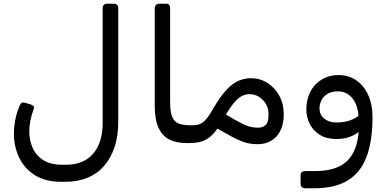

<svg xmlns="http://www.w3.org/2000/svg" viewBox="-20 -770 2090 1036"><path d="M311 211Q225 211 168 175Q111 139 83 79.5Q55 20 55 -49Q55 -83 61.5 -118.5Q68 -154 82 -190Q88 -207 94.5 -213Q101 -219 113 -216L144 -207Q157 -202 161.5 -197Q166 -192 161 -180Q149 -146 143.5 -117Q138 -88 138 -62Q138 -13 156.5 28.5Q175 70 214.5 94.5Q254 119 316 119H336Q431 119 482.5 59.5Q534 0 534 -108V-727Q534 -737 540.5 -743.5Q547 -750 557 -750H595Q606 -750 612 -743.5Q618 -737 618 -727V-111Q618 -38 599 21Q580 80 543.5 123Q507 166 453.5 188.5Q400 211 331 211Z M1005 2H987Q933 2 895 -16.5Q857 -35 836 -79Q815 -123 815 -201V-725Q815 -736 821.5 -743Q828 -750 841 -750H876Q888 -750 893 -743.5Q898 -737 898 -727V-218Q898 -165 909.5 -138.5Q921 -112 945.5 -103Q970 -94 1009 -94H1020Q1035 -94 1035 -79V-28Q1035 2 1005 2Z M1370 8Q1347 8 1327 4.5Q1307 1 1284.5 -7.5Q1262 -16 1231 -32.5Q1200 -49 1153 -76Q1129 -41 1104 -24.5Q1079 -8 1054.5 -3Q1030 2 1005 2Q990 2 990 -13V-64Q990 -94 1020 -94Q1041 -94 1057 -100Q1073 -106 1090.5 -125Q1108 -144 1131 -185Q1170 -252 1203.5 -287Q1237 -322 1269 -335Q1301 -348 1335 -348Q1383 -348 1423 -322.5Q1463 -297 1487 -253.5Q1511 -210 1511 -153Q1511 -115 1501 -85Q1491 -55 1472 -34Q1453 -13 1427 -2.5Q1401 8 1370 8ZM1373 -81Q1396 -81 1412.5 -95Q1429 -109 1429 -149Q1430 -183 1415.5 -208Q1401 -233 1377.5 -247.5Q1354 -262 1327 -262Q1308 -262 1289.5 -254Q1271 -246 1249.5 -223Q1228 -200 1199 -152Q1251 -121 1281.5 -105.5Q1312 -90 1332.5 -85.5Q1353 -81 1373 -81Z M1630 246Q1616 246 1609 240Q1602 234 1602 219V176Q1602 164 1609 158.5Q1616 153 1631 153H1681Q1768 153 1821.5 122Q1875 91 1898 26.5Q1921 -38 1917 -138L1990 -136Q1990 -10 1958 75.5Q1926 161 1856.5 203.5Q1787 246 1674 246ZM1915 -137Q1912 -201 1882 -239Q1852 -277 1803 -277Q1769 -277 1747 -263.5Q1725 -250 1714.5 -229Q1704 -208 1704 -186Q1704 -150 1730 -129.5Q1756 -109 1796 -109Q1840 -109 1875 -123Q1910 -137 1922 -154L1933 -75Q1912 -50 1875 -34.5Q1838 -19 1790 -20Q1739 -21 1704 -43.5Q1669 -66 1651 -102Q1633 -138 1633 -179Q1633 -217 1644.5 -251Q1656 -285 1679 -310.5Q1702 -336 1734.5 -350.5Q1767 -365 1808 -365Q1860 -365 1901 -337.5Q1942 -310 1966 -259Q1990 -208 1990 -136Z"/></svg>

Font: Rubik
Style: Italic
Weight: 400
Italic angle: -12°
Designer: Hubert and Fischer
Foundry: Hubert and Fischer
Version: Version 2.300;gftools[0.9.30]